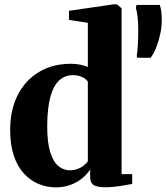

<svg xmlns="http://www.w3.org/2000/svg" viewBox="-20 -838 753 870"><path d="M233.5 11Q192 11 154.8 -4.5Q117.5 -20 88.2 -51.8Q59 -83.5 42.5 -132.8Q26 -182 26 -249Q26 -340 60.2 -407.2Q94.5 -474.5 156.5 -511.8Q218.5 -549 301.5 -549Q324 -549 344.5 -544.8Q365 -540.5 378 -534.5V-734.5L292.5 -748V-789L495 -818.5H509.5L531 -800.5V-49H579V-4.5Q559.5 -0.5 524.2 5Q489 10.5 455.5 10.5Q425 10.5 406.8 1.8Q388.5 -7 388.5 -38.5V-70.5Q375.5 -49 352.5 -30.2Q329.5 -11.5 299 -0.2Q268.5 11 233.5 11ZM296 -66.5Q316 -66.5 332 -72.5Q348 -78.5 359.5 -88Q371 -97.5 378 -107V-468Q370 -481 351.5 -489.2Q333 -497.5 310 -497.5Q274.5 -497.5 248.5 -474Q222.5 -450.5 208.5 -400Q194.5 -349.5 194 -269Q193.5 -194.5 207.2 -149.8Q221 -105 244.2 -85.8Q267.5 -66.5 296 -66.5ZM662.5 -576 602 -576.5 599.5 -584Q603 -605 604.8 -638Q606.5 -671 606.5 -705Q606.5 -738 603.2 -763.2Q600 -788.5 595.5 -802.5L598.5 -815.5H704Q708 -804.5 710.5 -787.8Q713 -771 713 -745.5Q713 -717.5 706.5 -685.8Q700 -654 688.8 -625Q677.5 -596 662.5 -576Z"/></svg>

Font: Merriweather 72pt ExtraBold
Style: Regular
Weight: 800
Version: Version 2.100